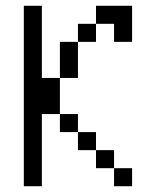

<svg xmlns="http://www.w3.org/2000/svg" viewBox="-20 -645 540 665"><path d="M125 -375H187.5V-250H125V0H62.5V-625H125ZM187.5 -250H250V-187.5H187.5ZM187.5 -500H250V-375H187.5ZM250 -187.5H312.5V-125H250ZM250 -562.5H312.5V-500H250ZM312.5 -125H375V-62.5H312.5ZM312.5 -625H437.5V-500H375V-562.5H312.5ZM375 -62.5H437.5V0H375Z"/></svg>

Font: 寒蝉点阵体 16px
Style: Regular
Weight: 400
Designer: Designed by Warren2060
Foundry: ChillType
Version: Version 1.000